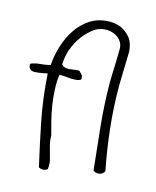

<svg xmlns="http://www.w3.org/2000/svg" viewBox="-126 -821 837 1032"><g transform="rotate(15 292.5 -304.5)"><path d="M540 46.9Q537.1 54.7 529.8 60.5Q522.5 66.4 513.7 68.4Q507.8 69.3 502.9 69.3Q499 69.3 495.1 68.4Q485.4 67.4 477.5 60.5Q463.9 -64.5 452.1 -181.6Q440.4 -298.8 439.5 -418.9Q439.5 -434.6 440.4 -462.4Q441.4 -490.2 442.4 -519.5Q443.4 -548.8 443.8 -573.7Q444.3 -598.6 444.3 -607.4Q444.3 -631.8 431.2 -649.9Q418 -668 397.9 -677.7Q377.9 -687.5 353.5 -688.5H348.6Q326.2 -688.5 303.7 -679.7Q285.2 -671.9 269.5 -658.2Q253.9 -644.5 238.3 -627.9Q210 -596.7 189.5 -550.3Q168.9 -503.9 167 -448.2Q174.8 -437.5 186.5 -434.6Q194.3 -432.6 204.1 -432.6H210Q222.7 -433.6 236.3 -436Q250 -438.5 264.6 -438.5Q273.4 -430.7 281.2 -421.9Q287.1 -415 287.1 -402.3V-395.5Q276.4 -387.7 262.7 -386.7Q253.9 -385.7 245.1 -385.7H232.4Q216.8 -386.7 200.2 -388.7Q188.5 -389.6 177.7 -389.6H167Q163.1 -358.4 163.1 -328.1Q163.1 -315.4 164.1 -303.7Q166 -261.7 172.4 -221.2Q178.7 -180.7 188.5 -141.6Q198.2 -102.5 209 -63.5Q209 -37.1 214.4 -15.1Q219.7 6.8 226.1 28.3Q232.4 49.8 237.3 70.3Q239.3 83 239.3 97.7Q239.3 106.4 238.3 116.2Q225.6 126 211.9 126Q201.2 126 189.5 120.1Q162.1 1 137.7 -120.6Q113.3 -242.2 104.5 -379.9Q92.8 -377.9 73.7 -374Q54.7 -370.1 38.1 -370.1Q36.1 -369.1 35.2 -369.1Q19.5 -369.1 9.8 -377Q0 -382.8 0 -400.4V-406.2Q24.4 -417 53.7 -418.9Q83 -420.9 108.4 -428.7Q112.3 -484.4 129.4 -538.1Q146.5 -591.8 176.3 -635.3Q206.1 -678.7 249 -706.1Q292 -733.4 349.6 -735.4H357.4Q428.7 -735.4 472.7 -680.7Q484.4 -665 490.2 -645Q496.1 -625 497.1 -606.4Q497.1 -597.7 496.1 -572.3Q495.1 -546.9 494.6 -517.1Q494.1 -487.3 493.2 -459.5Q492.2 -431.6 492.2 -418.9Q492.2 -297.9 504.9 -181.6Q517.6 -65.4 540 46.9Z"/></g></svg>

Font: Crafty Girls
Style: Regular
Weight: 400
Designer: Crystal Kluge
Foundry: Font Diner, Inc DBA Tart Workshop
Version: Version 1.001